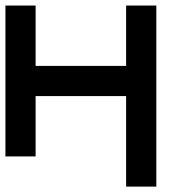

<svg xmlns="http://www.w3.org/2000/svg" viewBox="-20 -576 707 707"><path d="M111.1 -222.2V0H0V-555.6H111.1V-333.3H444.4V-555.6H555.6V111.1H444.4V-222.2Z"/></svg>

Font: Pixeloid Sans
Style: Regular
Weight: 400
Designer: GGBotNet
Foundry: GGBotNet
Version: 0.5